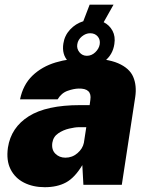

<svg xmlns="http://www.w3.org/2000/svg" viewBox="-20 -770 614 800"><path d="M166.5 10Q117.5 10 80 -9Q42.5 -28 24 -64.8Q5.5 -101.5 13 -155Q26 -239 99.8 -285.5Q173.5 -332 313.5 -332H353.5L356.5 -354Q364 -402.5 307.5 -401Q287 -400.5 261.5 -391.5Q236 -382.5 220 -356H63.5Q76 -417 115.2 -454.8Q154.5 -492.5 211.8 -509.8Q269 -527 335.5 -527Q424.5 -527 472 -506.5Q519.5 -486 535 -449.8Q550.5 -413.5 543.5 -366L487.5 0H327.5L323 -82Q291.5 -29.5 255 -9.8Q218.5 10 166.5 10ZM252.5 -113Q281 -113 302.8 -131.8Q324.5 -150.5 329.5 -175L339.5 -240H308.5Q293 -240 268.2 -234.2Q243.5 -228.5 222.8 -214.5Q202 -200.5 198 -175Q194 -146 210.8 -129.5Q227.5 -113 252.5 -113ZM334.5 -486.5Q290.5 -486.5 263.8 -514.8Q237 -543 244 -588.5Q249 -622 272 -646.8Q295 -671.5 327 -681.5L353.5 -750.5H453L412 -677.5Q436 -665.5 448.8 -641.8Q461.5 -618 456.5 -586.5Q450 -541.5 414.5 -514Q379 -486.5 334.5 -486.5ZM342 -537.5Q361.5 -537.5 377 -552.2Q392.5 -567 395.5 -585.5Q398.5 -605 387 -618.2Q375.5 -631.5 355.5 -631.5Q337.5 -631.5 321.2 -618.2Q305 -605 302 -585.5Q299 -567 311 -552.2Q323 -537.5 342 -537.5Z"/></svg>

Font: Public Sans Black
Style: Italic
Weight: 900
Italic angle: -8°
Designer: The Public Sans project authors (U.S. Web Design System). Libre Franklin designed by Pablo Impallari and Rodrigo Fuenzal
Version: Version 1.007; ttfautohint (v1.8.1) -l 8 -r 50 -G 200 -x 14 